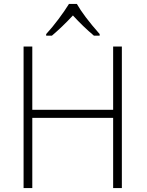

<svg xmlns="http://www.w3.org/2000/svg" viewBox="-20 -949 743 969"><path d="M213 -769H242C277 -799 309 -829 348 -871C383 -833 417 -800 454 -769H483V-777C429 -838 390 -890 368 -929H328C301 -885 253 -820 213 -777ZM99 0H143V-354H551V0H595V-714H551V-395H143V-714H99Z"/></svg>

Font: Kathrein 35 Thin
Style: Regular
Weight: 250
Designer: Lazydogs Typefoundry, based on Open Sans by Ascender Corporation
Foundry: Lazydogs Typefoundry
Version: Version 1.003;PS 001.003;hotconv 1.0.88;makeotf.lib2.5.64775